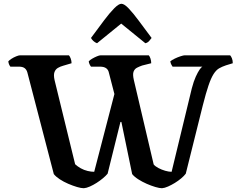

<svg xmlns="http://www.w3.org/2000/svg" viewBox="-20 -997 1265 1017"><path d="M424 0Q410 0 388 -6.5Q366 -13 341.5 -23.5Q317 -34 296.5 -47.5Q276 -61 265 -75L125 -613Q121 -628 110.5 -636Q100 -644 80 -644H35Q31 -649 28 -656Q25 -663 24 -672Q29 -678 40.5 -685.5Q52 -693 65.5 -698.5Q79 -704 86 -704H345Q350 -699 354.5 -687Q359 -675 359 -662L315 -649Q300 -645 287 -637.5Q274 -630 268.5 -615Q263 -600 269 -573L378 -127Q391 -115 408 -105.5Q425 -96 444 -91.5Q463 -87 479 -87L586 -499L557 -611Q554 -627 542.5 -635.5Q531 -644 509 -644H462Q458 -649 454.5 -656.5Q451 -664 450 -672Q456 -679 468 -686Q480 -693 493 -698.5Q506 -704 513 -704H768Q773 -699 777 -687Q781 -675 781 -662L733 -650Q719 -645 706 -638.5Q693 -632 687.5 -617.5Q682 -603 689 -573L794 -126Q802 -116 819 -107Q836 -98 855 -92.5Q874 -87 889 -87L996 -529Q1006 -567 1017 -591Q1028 -615 1037 -628Q1046 -641 1052 -644H894Q892 -647 888 -654Q884 -661 882 -672Q890 -679 905.5 -686.5Q921 -694 936.5 -699Q952 -704 958 -704H1199Q1204 -699 1208.5 -688Q1213 -677 1213 -662L1177 -651Q1156 -644 1140.5 -635Q1125 -626 1111.5 -605Q1098 -584 1084.5 -544.5Q1071 -505 1054 -438L964 -77Q955 -65 939.5 -52Q924 -39 906 -28Q888 -17 870 -9Q852 -1 838 0Q825 0 803 -6.5Q781 -13 757 -23.5Q733 -34 712 -47.5Q691 -61 680 -75L623 -351H618L550 -77Q541 -66 525.5 -53Q510 -40 492 -28.5Q474 -17 456 -9Q438 -1 424 0ZM494 -768Q483 -772 474.5 -780Q466 -788 462 -796Q501 -849 531.5 -889.5Q562 -930 585.5 -953.5Q609 -977 623 -977Q638 -977 661 -953Q684 -929 714.5 -888Q745 -847 783 -796Q779 -791 771 -781Q763 -771 750 -768L622 -872Z"/></svg>

Font: Texturina Medium 12pt SemiBold
Style: Regular
Weight: 600
Version: Version 1.002